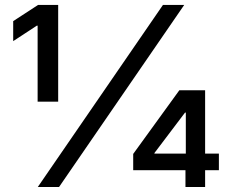

<svg xmlns="http://www.w3.org/2000/svg" viewBox="-20 -747 922 767"><path d="M215.9 0H131L631 -727.3H715.9ZM212.4 -340.9H130.3V-644.5H127.1L32.7 -582.7V-662.6L132.1 -727.3H212.4ZM799.4 0H720.9V-67.1H512.1V-132.1L696.4 -386.4H799.4V-133.5H854.4V-67.1H799.4ZM722.3 -133.5V-297.2H719.1L596.9 -135.7V-133.5Z"/></svg>

Font: Linik Sans Medium
Style: Regular
Weight: 500
Designer: Rasmus Andersson (font), Cristiano Sobral (main changes)
Foundry: rsms
Version: Version 3.018;June 1, 2022;FontCreator 14.0.0.2814 64-bit; t